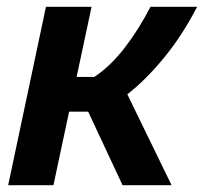

<svg xmlns="http://www.w3.org/2000/svg" viewBox="-20 -544 599 564"><path d="M4 0 115 -524H249L205 -318H257Q305 -350 346.5 -404Q388 -458 422 -524H559Q515 -439 461.5 -374Q408 -309 354 -267L484 0H340L239 -216H183L137 0Z"/></svg>

Font: Raleway
Style: Bold Italic
Weight: 700
Italic angle: -12°
Designer: Matt McInerney, Pablo Impallari, Rodrigo Fuenzalida
Foundry: Matt McInerney, Pablo Impallari, Rodrigo Fuenzalida
Version: Version 4.101;RELEASE